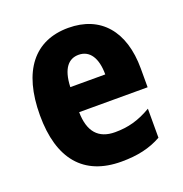

<svg xmlns="http://www.w3.org/2000/svg" viewBox="-108 -654 722 759"><g transform="rotate(-20 253.5 -274.5)"><path d="M259 -559C117 -559 36 -459 36 -272C36 -89 118 10 277 10C345 10 398 -2 446 -29V-151C393 -120 348 -108 293 -108C223 -108 187 -149 186 -231H474V-310C474 -467 395 -559 259 -559ZM261 -445C308 -445 334 -405 334 -336H187C190 -415 220 -445 261 -445Z"/></g></svg>

Font: Noto Sans Gujarati Condensed ExtraBold
Style: Regular
Weight: 800
Width: 3
Designer: Jelle Bosma - Monotype Design Team, Universal Thirst
Foundry: Monotype Imaging Inc.
Version: Version 2.106